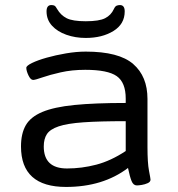

<svg xmlns="http://www.w3.org/2000/svg" viewBox="-20 -733 705 759"><path d="M241 6Q63 6 63 -154Q63 -205 82 -238Q101 -271 147.5 -290.5Q194 -310 274.5 -318Q355 -326 477 -326V-343Q477 -407 441.5 -432Q406 -457 317 -457Q264 -457 220 -447Q176 -437 147.5 -427Q119 -417 111 -417Q101 -417 92.5 -435Q84 -453 84 -465Q84 -473 106.5 -484Q129 -495 164.5 -505Q200 -515 241 -522Q282 -529 319 -529Q450 -529 506.5 -480Q563 -431 563 -342V-152Q563 -89 569 -58Q575 -27 575 -23Q575 -14 564 -9Q553 -4 540.5 -2Q528 0 521 0Q507 0 500 -17.5Q493 -35 486 -69Q387 6 241 6ZM245 -67Q303 -67 360.5 -82Q418 -97 477 -136V-254Q374 -254 310 -249.5Q246 -245 212 -233.5Q178 -222 165.5 -203Q153 -184 153 -154Q153 -67 245 -67ZM319 -583Q278 -583 242.5 -595.5Q207 -608 185.5 -631.5Q164 -655 164 -688Q164 -713 183 -713Q191 -713 195.5 -710.5Q200 -708 206 -697Q220 -673 243.5 -661Q267 -649 319 -649Q372 -649 395.5 -661Q419 -673 430 -697Q435 -708 441 -710.5Q447 -713 454 -713Q473 -713 473 -688Q473 -638 428.5 -610.5Q384 -583 319 -583Z"/></svg>

Font: Asap Expanded
Style: Regular
Weight: 400
Width: 7
Designer: Pablo Cosgaya
Foundry: Omnibus-Type
Version: Version 3.001; ttfautohint (v1.8.4.7-5d5b)